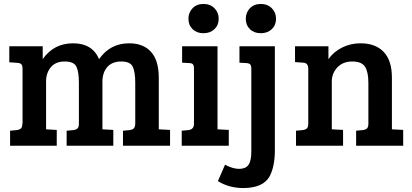

<svg xmlns="http://www.w3.org/2000/svg" viewBox="-20 -737 2085 971"><path d="M27 -422V-503H196V-438Q252 -518 349.5 -518Q447 -518 481 -438Q537 -518 633 -518Q705 -518 744 -474.5Q783 -431 783 -344V-83L840 -80V0H602V-76L635 -79Q650 -81 656.5 -87.5Q663 -94 664 -111V-318Q664 -373 651.5 -399.5Q639 -426 593 -426Q547 -426 522.5 -398Q498 -370 498 -323V-83L553 -80V0H317V-76L350 -79Q365 -81 372 -87.5Q379 -94 379 -112V-318Q379 -373 366.5 -399.5Q354 -426 307.5 -426Q261 -426 237 -397Q213 -368 213 -325V-83L267 -80V0H31V-76L64 -79Q79 -81 86 -87.5Q93 -94 93 -112H94V-388Q94 -405 88.5 -411.5Q83 -418 69 -419Z M1080 -503V-83L1137 -80V0H899V-76L932 -79Q961 -82 961 -111V-389Q961 -406 955.5 -412Q950 -418 936 -418L901 -420V-503ZM954 -589.5Q933 -610 933 -642Q933 -674 954 -695.5Q975 -717 1009 -717Q1043 -717 1064.5 -695.5Q1086 -674 1086 -642Q1086 -610 1064.5 -589.5Q1043 -569 1009 -569Q975 -569 954 -589.5Z M1370 -503V24Q1370 104 1344 154Q1311 214 1210 214Q1138 214 1082 179L1118 96Q1157 117 1189.5 117Q1222 117 1236.5 97Q1251 77 1251 29V-389Q1251 -405 1245.5 -411Q1240 -417 1226 -418L1191 -420V-503ZM1244 -589.5Q1223 -610 1223 -642Q1223 -674 1244 -695.5Q1265 -717 1299 -717Q1333 -717 1354.5 -695.5Q1376 -674 1376 -642Q1376 -610 1354.5 -589.5Q1333 -569 1299 -569Q1265 -569 1244 -589.5Z M1472 -423V-503H1641V-438Q1667 -475 1710 -496.5Q1753 -518 1803 -518Q1879 -518 1920.5 -474.5Q1962 -431 1962 -344V-83L2019 -80V0H1781V-76L1814 -79Q1829 -81 1836 -87.5Q1843 -94 1843 -112V-318Q1843 -373 1826 -399.5Q1809 -426 1761.5 -426Q1714 -426 1686 -396Q1658 -366 1658 -325V-83L1715 -80V0H1477V-76L1510 -79Q1525 -81 1532 -87.5Q1539 -94 1539 -112V-389Q1539 -419 1514 -420Z"/></svg>

Font: Bree Serif
Style: Regular
Weight: 400
Designer: Veronika Burian, Jos Scaglione
Foundry: TypeTogether
Version: Version 1.001